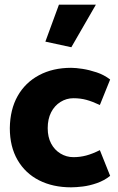

<svg xmlns="http://www.w3.org/2000/svg" viewBox="-20 -790 505 821"><path d="M407 -148Q375 -132 348.5 -125Q322 -118 294 -118Q264 -118 238.5 -133.5Q213 -149 198.5 -176.5Q184 -204 184 -242Q184 -281 198.5 -309.5Q213 -338 238.5 -354Q264 -370 294 -370Q324 -370 349.5 -363Q375 -356 407 -341L451 -450Q425 -470 393.5 -480.5Q362 -491 333 -495.5Q304 -500 284 -500Q206 -500 147 -468.5Q88 -437 55.5 -379.5Q23 -322 22 -242Q22 -163 55 -106Q88 -49 147 -19Q206 11 284 11Q305 11 334 7.5Q363 4 394.5 -7Q426 -18 451 -38ZM285 -588 390 -770H232L174 -612Z"/></svg>

Font: Catamaran ExtraBold
Style: Regular
Weight: 800
Designer: Pria Ravichandran
Version: Version 2.000